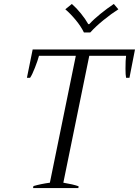

<svg xmlns="http://www.w3.org/2000/svg" viewBox="-20 -950 702 970"><path d="M310 -903 343 -930Q367 -909 389.5 -881Q412 -853 426 -828H431Q454 -853 488 -880.5Q522 -908 555 -930L578 -903Q543 -881 503 -848.5Q463 -816 436 -786H404Q389 -817 362.5 -849Q336 -881 310 -903ZM149 -10Q187 -21 232 -27L363 -668H177Q171 -645 156.5 -608Q142 -571 132 -557H116L145 -700H662L634 -557H617Q614 -571 614 -603Q614 -647 617 -668H431L300 -27Q349 -19 377 -9L376 0H147Z"/></svg>

Font: Trirong Light
Style: Italic
Weight: 300
Italic angle: -12°
Designer: Katatrad Team
Foundry: CadsonDemak
Version: Version 1.001